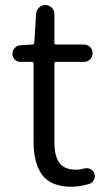

<svg xmlns="http://www.w3.org/2000/svg" viewBox="-20 -713 408 746"><path d="M258.8 12.7Q178.7 12.7 144.5 -32.7Q110.4 -78.1 110.4 -163.1V-465.8Q110.4 -472.7 102.5 -472.7H58.6Q45.9 -472.7 37.1 -481.9Q28.3 -491.2 28.3 -503.9Q28.3 -516.6 37.1 -526.4Q45.9 -536.1 58.6 -537.1L105.5 -540Q113.3 -540 113.3 -546.9L120.1 -658.2Q121.1 -672.9 131.3 -683.1Q141.6 -693.4 156.2 -693.4Q170.9 -693.4 181.2 -683.1Q191.4 -672.9 191.4 -658.2V-546.9Q191.4 -540 198.2 -540H306.6Q320.3 -540 330.1 -530.3Q339.8 -520.5 339.8 -506.3Q339.8 -492.2 330.1 -482.4Q320.3 -472.7 306.6 -472.7H198.2Q191.4 -472.7 191.4 -465.8V-160.2Q191.4 -107.4 210.4 -80.6Q229.5 -53.7 276.4 -53.7Q290 -53.7 308.6 -58.6Q321.3 -61.5 332.5 -55.7Q343.8 -49.8 346.7 -37.1Q348.6 -33.2 348.6 -28.3Q348.6 -20.5 343.8 -12.7Q337.9 -1 325.2 2Q286.1 12.7 258.8 12.7Z"/></svg>

Font: Gen Jyuu Gothic P Normal
Style: Regular
Weight: 300
Designer: [Source Han Sans]
Ryoko NISHIZUKA  (kana & ideographs); Paul D. Hunt (Latin, Greek & Cyrillic); Wenlong ZHANG  (bopomofo
Version: Version 1.002.20150607